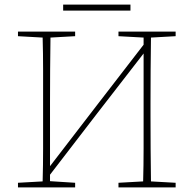

<svg xmlns="http://www.w3.org/2000/svg" viewBox="-20 -813 840 833"><path d="M494 -656V-676H742V-656L635 -650Q634 -580 633.5 -509Q633 -438 633 -367V-310Q633 -239 633.5 -168Q634 -97 635 -26L742 -20V0H494V-20L601 -26Q603 -97 603 -168Q603 -239 603 -310V-581L400 -319L197 -55V-27L306 -20V0H58V-20L165 -26Q167 -97 167 -168Q167 -239 167 -310V-367Q167 -438 167 -509Q167 -580 165 -650L58 -656V-676H306V-656L199 -650Q198 -580 197.5 -509Q197 -438 197 -367V-92L400 -356L603 -619V-650ZM254 -767V-793H546V-767Z"/></svg>

Font: Source Serif 4 ExtraLight
Style: Regular
Weight: 200
Designer: Frank Grießhammer
Foundry: Adobe
Version: Version 4.005;hotconv 1.1.0;makeotfexe 2.6.0